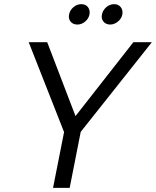

<svg xmlns="http://www.w3.org/2000/svg" viewBox="-20 -903 750 923"><path d="M621 -700H710L368 -269L315 0H235L288 -268L118 -700H207L343 -345ZM352 -785Q331 -785 319.5 -799Q308 -813 312 -833Q316 -854 333 -868.5Q350 -883 371 -883Q392 -883 403 -868.5Q414 -854 410 -833Q406 -813 389 -799Q372 -785 352 -785ZM510 -785Q489 -785 477.5 -799Q466 -813 470 -833Q474 -854 491 -868.5Q508 -883 529 -883Q549 -883 560.5 -868.5Q572 -854 568 -833Q564 -813 546.5 -799Q529 -785 510 -785Z"/></svg>

Font: Albert Sans
Style: Italic
Weight: 400
Italic angle: -11.25°
Designer: Andreas Rasmussen
Foundry: a.Foundry
Version: Version 1.025